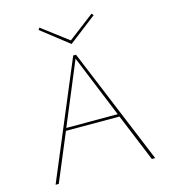

<svg xmlns="http://www.w3.org/2000/svg" viewBox="-123 -952 932 1050"><g transform="rotate(-15 343.0 -426.5)"><path d="M345 -721 190 -842 198 -853 346 -741 493 -853 502 -842ZM495 -270H192L79 0H61L337 -658H353L625 0H606ZM489 -285 345 -638 198 -285Z"/></g></svg>

Font: Ysabeau SC Thin
Style: Regular
Weight: 200
Designer: Christian Thalmann (Catharsis Fonts)
Version: Version 0.003